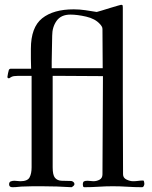

<svg xmlns="http://www.w3.org/2000/svg" viewBox="-20 -778 637 802"><path d="M409 -493Q409 -534 408.5 -575.5Q408 -617 408 -657Q408 -663 404.5 -668.5Q401 -674 397 -678Q377 -700 340 -708.5Q303 -717 274 -717Q235 -717 216.5 -691Q198 -665 198 -629Q198 -603 197 -576Q196 -549 196 -522V-493ZM583 -10Q583 -6 580.5 -1Q578 4 573 4Q542 4 512 2Q482 0 451 0Q421 0 391.5 2Q362 4 332 4Q328 4 327 0Q326 -4 326 -7Q326 -18 331 -20.5Q336 -23 346 -23Q352 -23 358 -22Q364 -21 370 -21Q384 -21 396 -27.5Q408 -34 408 -50Q408 -153 409 -255.5Q410 -358 410 -460Q370 -460 329 -460.5Q288 -461 247 -461H200V-79Q200 -47 209.5 -35.5Q219 -24 236.5 -23Q254 -22 278 -22Q283 -21 287 -17.5Q291 -14 291 -9Q291 -5 287 -1.5Q283 2 279 4Q248 2 217 1Q186 0 154 0Q136 0 118 0Q100 0 82 1Q69 1 57 2.5Q45 4 32 4Q18 4 18 -8Q18 -18 25.5 -20.5Q33 -23 40 -23Q46 -23 52.5 -22Q59 -21 65 -21Q95 -21 103.5 -37Q112 -53 112 -79V-461H53Q46 -461 38 -460Q30 -459 23 -454Q20 -451 17 -451Q11 -451 11 -457Q11 -460 13.5 -472Q16 -484 17 -486Q20 -491 25.5 -491Q31 -491 35 -491Q54 -491 72.5 -491Q91 -491 110 -491Q109 -511 109 -532Q109 -553 109 -574Q109 -664 156 -701.5Q203 -739 288 -739Q312 -739 336 -735.5Q360 -732 384 -728Q389 -729 405 -734Q421 -739 439 -744.5Q457 -750 471 -754Q485 -758 486 -758Q492 -758 492.5 -754Q493 -750 493 -746V-356Q493 -280 493.5 -203.5Q494 -127 494 -50Q494 -35 508.5 -28Q523 -21 536 -21Q547 -21 557.5 -22.5Q568 -24 578 -24Q581 -24 582 -18Q583 -12 583 -10Z"/></svg>

Font: Kaisei Tokumin
Style: Regular
Weight: 400
Designer: Font-Kai, 金井和夫
Foundry: KAZUO KANAI
Version: Version 5.003